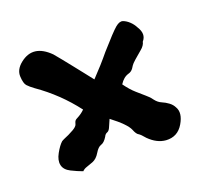

<svg xmlns="http://www.w3.org/2000/svg" viewBox="-69 -588 500 475"><g transform="rotate(-20 180.5 -350.0)"><path d="M324.2 -478.5Q337.9 -457 324.2 -441.4Q322.3 -431.6 311.5 -422.9Q300.8 -414.1 292 -406.2Q283.2 -398.4 280.8 -394.5Q278.3 -390.6 276.4 -387.7Q271.5 -380.9 263.7 -378.9Q250 -375 240.2 -359.4Q252.9 -341.8 265.1 -331.1Q277.3 -320.3 285.2 -313.5Q293 -306.6 295.9 -303.2Q298.8 -299.8 300.8 -296.9Q307.6 -288.1 316.9 -284.2Q326.2 -280.3 334 -274.4Q341.8 -268.6 345.7 -260.7Q356.4 -243.2 340.8 -216.8Q325.2 -190.4 294.9 -192.4Q271.5 -194.3 251 -214.8Q241.2 -226.6 236.3 -229.5Q230.5 -232.4 225.6 -245.1Q218.8 -261.7 181.6 -290Q176.8 -279.3 173.3 -271Q169.9 -262.7 165 -260.7Q159.2 -258.8 156.2 -252Q148.4 -239.3 140.1 -236.8Q131.8 -234.4 124 -221.2Q116.2 -208 105 -203.6Q93.8 -199.2 87.4 -197.3Q81.1 -195.3 76.2 -190.4Q62.5 -195.3 46.9 -203.1Q31.2 -210.9 28.3 -224.1Q25.4 -237.3 34.7 -253.9Q43.9 -270.5 52.7 -278.3Q57.6 -281.2 64.9 -284.2Q72.3 -287.1 79.1 -291Q95.7 -298.8 97.7 -306.2Q99.6 -313.5 101.6 -315.4Q103.5 -317.4 107.4 -319.3Q119.1 -325.2 127.9 -334Q87.9 -386.7 33.2 -424.8Q22.5 -432.6 16.6 -439Q10.7 -445.3 9.8 -463.9Q8.8 -482.4 27.3 -497.1Q65.4 -527.3 105.5 -487.3Q112.3 -479.5 121.6 -467.8Q130.9 -456.1 141.1 -443.4Q151.4 -430.7 161.6 -417.5Q171.9 -404.3 179.7 -394.5Q207 -422.9 228.5 -449.2Q264.6 -490.2 275.9 -499.5Q287.1 -508.8 295.4 -505.9Q303.7 -502.9 311.5 -495.6Q319.3 -488.3 324.2 -478.5Z"/></g></svg>

Font: Creepster
Style: Regular
Weight: 400
Designer: Font Diner, Inc
Foundry: Font Diner, Inc
Version: Version 1.002